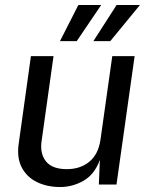

<svg xmlns="http://www.w3.org/2000/svg" viewBox="-20 -743 584 773"><path d="M219.5 10Q168.5 9.5 128.2 -10.2Q88 -30 67.5 -69Q47 -108 55.5 -166L104.5 -517H195.5L147.5 -175.5Q140 -125 165 -93.5Q190 -62 249 -62Q303 -62 339.5 -91.8Q376 -121.5 384.5 -180.5L432 -517H522L449 0H378L382 -99Q360.5 -40.5 315.8 -15Q271 10.5 219.5 10ZM295.5 -723 221.5 -577.5H289L387.5 -723ZM449.5 -723 356 -577.5H424L543.5 -723Z"/></svg>

Font: Public Sans
Style: Italic
Weight: 400
Italic angle: -8°
Designer: The Public Sans project authors (U.S. Web Design System). Libre Franklin designed by Pablo Impallari and Rodrigo Fuenzal
Version: Version 1.008; ttfautohint (v1.8.1) -l 8 -r 50 -G 200 -x 14 